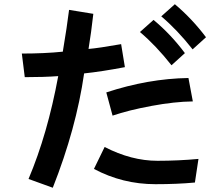

<svg xmlns="http://www.w3.org/2000/svg" viewBox="-20 -841 1040 897"><path d="M82 -590.8Q188.5 -590.8 273.4 -599.6Q293 -715.8 302.7 -794.9L416 -776.4Q406.2 -688.5 393.6 -612.3Q440.4 -616.2 545.9 -634.8L563.5 -527.3Q456.1 -506.8 373 -498Q335.9 -240.2 226.6 36.1L113.3 -4.9Q202.1 -214.8 252 -485.4Q185.5 -480.5 95.7 -480.5ZM476.6 -409.2Q671.9 -473.6 860.4 -476.6L880.9 -367.2Q795.9 -366.2 688 -346.2Q580.1 -326.2 505.9 -300.8ZM418.9 -51.8 468.8 -154.3Q593.8 -89.8 715.8 -89.8Q813.5 -89.8 907.2 -98.6L890.6 11.7Q808.6 19.5 706.1 19.5Q552.7 19.5 418.9 -51.8ZM733.4 -764.6 796.9 -821.3Q877 -753.9 942.4 -667L879.9 -610.4Q807.6 -702.1 733.4 -764.6ZM633.8 -691.4 697.3 -748Q778.3 -680.7 843.8 -592.8L781.2 -536.1Q709 -627.9 633.8 -691.4Z"/></svg>

Font: Gothic A1
Style: Bold
Weight: 700
Version: Version 2.50